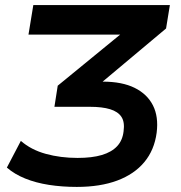

<svg xmlns="http://www.w3.org/2000/svg" viewBox="-20 -725 713 755"><path d="M282 10Q224 10 172.5 2Q121 -6 79 -23Q37 -40 7 -66L62 -171Q102 -136 160 -120Q218 -104 285 -104Q342 -104 380.5 -115.5Q419 -127 440.5 -150Q462 -173 466 -209Q471 -245 457.5 -265.5Q444 -286 413 -295.5Q382 -305 334 -305H194L207 -388L499 -627L496 -589H92L111 -705H648L633 -613L349 -375L320 -404H384Q460 -404 509.5 -379.5Q559 -355 581.5 -310.5Q604 -266 596 -203Q587 -135 547.5 -87.5Q508 -40 441 -15Q374 10 282 10Z"/></svg>

Font: Nunito Sans 7pt
Style: Bold Italic
Weight: 700
Italic angle: -9°
Version: Version 3.101;gftools[0.9.27]